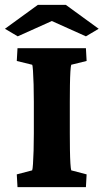

<svg xmlns="http://www.w3.org/2000/svg" viewBox="-38 -772 427 792"><path d="M34.2 0 31.2 -52.7 94.7 -69.3Q96.7 -74.2 98.1 -95.7Q99.6 -117.2 100.6 -150.9Q101.6 -184.6 101.6 -221.7V-351.6Q101.6 -390.6 100.6 -424.3Q99.6 -458 98.1 -480Q96.7 -502 94.7 -504.9L31.2 -520.5L34.2 -573.2H316.4L319.3 -520.5L255.9 -504.9Q253.9 -500 252.4 -477.1Q251 -454.1 250.5 -420.9Q250 -387.7 250 -351.6V-221.7Q250 -187.5 250.5 -154.3Q251 -121.1 252.4 -98.1Q253.9 -75.2 255.9 -69.3L319.3 -52.7L316.4 0ZM369.1 -653.3 316.4 -622.1 142.6 -700.2H209L35.2 -622.1L-17.6 -653.3L118.2 -752H233.4Z"/></svg>

Font: Crimson Pro ExtraBold
Style: Regular
Weight: 800
Designer: Jacques Le Bailly
Foundry: Baron von Fonthausen
Version: Version 1.003